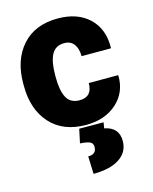

<svg xmlns="http://www.w3.org/2000/svg" viewBox="-109 -556 686 860"><g transform="rotate(-15 234.0 -126.0)"><path d="M381.8 121.6Q381.8 172.9 338.4 201.7Q294.9 230.5 217.3 230.5L214.4 148.9Q252.9 148.9 252.9 114.7Q252.9 98.1 239.7 91.6Q226.6 85 193.8 83L207.5 18.6L320.3 19L315.9 45.9Q381.8 58.6 381.8 121.6ZM165.5 -231.4Q165.5 -168.5 183.1 -136.2Q200.7 -104 242.7 -104Q301.8 -104 301.8 -168H437.5L438.5 -165.5Q439.9 -87.9 385 -38.8Q330.1 10.3 242.7 10.3Q136.2 10.3 76.9 -55.7Q17.6 -121.6 17.6 -231.4V-241.7Q17.6 -351.1 76.7 -417.2Q135.7 -483.4 241.7 -483.4Q333 -483.4 386.5 -432.9Q439.9 -382.3 438.5 -295.4L437.5 -292.5H301.8Q301.8 -327.6 286.4 -348.4Q271 -369.1 241.7 -369.1Q200.7 -369.1 183.1 -336.4Q165.5 -303.7 165.5 -241.7Z"/></g></svg>

Font: Yantramanav Black
Style: Regular
Weight: 900
Version: Version 1.001;PS 1.0;hotconv 1.0.72;makeotf.lib2.5.5900; ttf